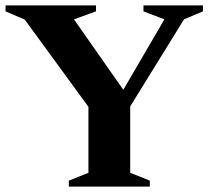

<svg xmlns="http://www.w3.org/2000/svg" viewBox="-32 -690 771 710"><path d="M59.5 -617.5 -11.5 -648V-670H323V-648L241.5 -618.5L424 -358L576 -618.5L498.5 -648V-670H718.5V-648L648.5 -618.5L449.5 -296.5V-51L522 -22V0H222.5V-22L295 -51V-295Z"/></svg>

Font: Newsreader Text
Style: Bold
Weight: 700
Designer: Hugues Gentile
Foundry: Production Type
Version: Version 1.001